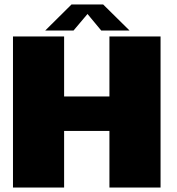

<svg xmlns="http://www.w3.org/2000/svg" viewBox="-20 -838 790 858"><path d="M38 0H266.5V-253H469V0H697.5V-675H469V-407H266.5V-675H38ZM182 -701.5H308.5L371 -775.5L432.5 -701.5H559L441 -818H299.5Z"/></svg>

Font: Anybody Thin Black
Style: Regular
Weight: 900
Version: Version 1.113;gftools[0.9.25]